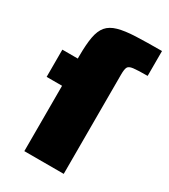

<svg xmlns="http://www.w3.org/2000/svg" viewBox="-184 -829 804 916"><g transform="rotate(30 218.5 -371.0)"><path d="M102 0V-360H17V-510H102V-523Q102 -588 109.5 -629Q117 -670 136.5 -693Q156 -716 193 -726.5Q230 -737 288.5 -739.5Q347 -742 432 -742V-605Q378 -605 354 -602Q330 -599 324.5 -587Q319 -575 319 -547V0Z"/></g></svg>

Font: Saira Black
Style: Regular
Weight: 900
Designer: Hector Gatti with collaboration of the Omnibus-Type team
Foundry: Omnibus-Type
Version: Version 1.100; ttfautohint (v1.8.3)